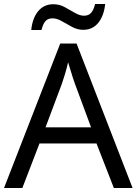

<svg xmlns="http://www.w3.org/2000/svg" viewBox="-20 -933 679 953"><path d="M545 0 459 -221H176L91 0H0L279 -717H360L638 0ZM352 -517Q349 -525 342 -546Q335 -567 328.5 -589.5Q322 -612 318 -624Q311 -593 302 -563.5Q293 -534 287 -517L206 -301H432ZM135 -784Q141 -843 169.5 -877.5Q198 -912 245 -912Q275 -912 301.5 -897.5Q328 -883 352 -869Q376 -855 397 -855Q420 -855 432.5 -869.5Q445 -884 452 -913H502Q496 -855 468 -820Q440 -785 393 -785Q365 -785 338.5 -799Q312 -813 287.5 -827.5Q263 -842 241 -842Q217 -842 205 -827.5Q193 -813 186 -784Z"/></svg>

Font: Noto Sans Tifinagh APT
Style: Regular
Weight: 400
Designer: JamraPatel
Foundry: JamraPatel LLC
Version: Version 2.006; ttfautohint (v1.8.4.7-5d5b)